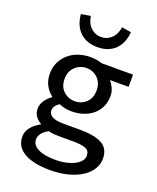

<svg xmlns="http://www.w3.org/2000/svg" viewBox="-171 -833 942 1154"><g transform="rotate(20 300.0 -256.5)"><path d="M291 221Q186 221 126.5 187Q67 153 67 88Q67 26 146 -18V-22Q126 -33 111 -52.5Q96 -72 96 -103Q96 -127 111.5 -151.5Q127 -176 154 -195V-199Q128 -218 110.5 -249.5Q93 -281 93 -325Q93 -366 109 -398.5Q125 -431 152 -454Q179 -477 214.5 -489Q250 -501 290 -501Q331 -501 364 -489H565V-411H446Q460 -395 471 -371.5Q482 -348 482 -322Q482 -282 467 -251Q452 -220 426 -198.5Q400 -177 365 -166Q330 -155 290 -155Q272 -155 251.5 -159Q231 -163 211 -171Q177 -149 177 -120Q177 -69 274 -69H378Q474 -69 521 -42Q568 -15 568 48Q568 84 548.5 115.5Q529 147 493 170.5Q457 194 405.5 207.5Q354 221 291 221ZM290 -219Q332 -219 362 -247Q392 -275 392 -325Q392 -373 362 -402Q332 -431 290 -431Q248 -431 217.5 -402Q187 -373 187 -325Q187 -275 217.5 -247Q248 -219 290 -219ZM301 152Q340 152 371.5 144.5Q403 137 425 125Q447 113 459 97.5Q471 82 471 65Q471 33 445 22Q419 11 367 11H280Q257 11 239 9.5Q221 8 206 3Q175 20 162.5 38.5Q150 57 150 76Q150 111 189 131.5Q228 152 301 152ZM306 -571Q265 -571 235.5 -584Q206 -597 187 -618.5Q168 -640 158 -667.5Q148 -695 146 -724L206 -734Q209 -715 216 -697.5Q223 -680 235.5 -666.5Q248 -653 265.5 -644.5Q283 -636 306 -636Q329 -636 346.5 -644.5Q364 -653 376.5 -666.5Q389 -680 396 -697.5Q403 -715 406 -734L466 -724Q464 -695 454 -667.5Q444 -640 425 -618.5Q406 -597 376.5 -584Q347 -571 306 -571Z"/></g></svg>

Font: Source Code Pro Medium
Style: Regular
Weight: 500
Monospace: yes
Designer: Paul D. Hunt, Teo Tuominen
Foundry: Adobe Systems Incorporated
Version: Version 2.030;PS 1.000;hotconv 16.6.51;makeotf.lib2.5.65220